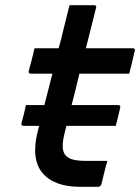

<svg xmlns="http://www.w3.org/2000/svg" viewBox="-20 -720 540 740"><path d="M80 -315H151Q159 -345 166.5 -375.5Q174 -406 182 -436H100Q88 -436 91 -447Q97 -470 102.5 -490.5Q108 -511 113 -534H206Q211 -551 215.5 -568.5Q220 -586 224 -604L248 -700H342Q354 -700 350 -689Q340 -650 330.5 -611.5Q321 -573 311 -534H491Q503 -534 499 -523Q494 -500 489 -479.5Q484 -459 478 -436H286Q279 -406 271.5 -375.5Q264 -345 256 -315H435Q446 -315 443 -304Q439 -286 435 -269Q431 -252 426 -235H236L230 -211Q212 -143 233 -121Q244 -109 263 -104.5Q282 -100 310 -100H394Q387 -77 382 -55.5Q377 -34 371 -11Q368 0 357 0H289Q189 0 144 -53Q99 -106 125 -212Q128 -223 131 -235H71Q60 -235 63 -246Q68 -263 72 -280Q76 -297 80 -315Z"/></svg>

Font: Recursive Sn Lnr St Med
Style: Italic
Weight: 500
Italic angle: -15°
Version: Version 1.079;hotconv 1.0.112;makeotfexe 2.5.65598; ttfautoh